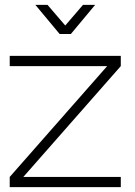

<svg xmlns="http://www.w3.org/2000/svg" viewBox="-20 -770 557 790"><path d="M125.5 -750H175.5L248.5 -665L321.5 -750H371.5L271.5 -630H225.5ZM20 0V-42L421 -498H20V-540H477V-498L76 -42H477V0Z"/></svg>

Font: Vela Sans ExtLt
Style: Regular
Weight: 200
Designer: Principal design: Mikhail Sharanda - project Manrope.
Design modification: Ravid Balaliev
Foundry: Mikhail Sharanda
Version: Version 1.001